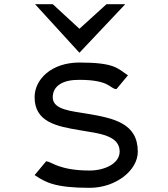

<svg xmlns="http://www.w3.org/2000/svg" viewBox="-20 -890 807 921"><path d="M361 -637 581 -870H491L361 -752L233 -870H148ZM536 -463H539L594 -529L589 -532C543 -563 527 -590 361 -590C226 -590 146 -509 146 -424C146 -305 250 -284 365 -265C454 -250 554 -241 554 -163C554 -105 481 -72 410 -72C265 -72 227 -114 204 -116H201L146 -50L151 -47C198 -16 244 11 410 11C536 11 641 -73 641 -162C641 -299 527 -323 395 -345C325 -357 233 -363 233 -423C233 -479 283 -508 361 -507C507 -507 508 -464 536 -463Z"/></svg>

Font: Charger Monospace
Style: Regular
Weight: 400
Designer: Jasper
Foundry: Cannot Into Space Fonts
Version: Version 0.980